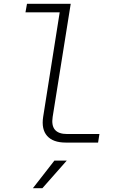

<svg xmlns="http://www.w3.org/2000/svg" viewBox="-20 -750 640 1010"><path d="M326 0Q259 0 228 -35Q197 -70 207 -135L294 -685H114L122 -730H352L257 -135Q243 -45 333 -45H503L496 0ZM153 240 266 95H331L203 240Z"/></svg>

Font: JetBrains Mono Thin
Style: Italic
Weight: 100
Italic angle: -9°
Monospace: yes
Designer: Philipp Nurullin, Konstantin Bulenkov
Foundry: JetBrains
Version: Version 2.305; ttfautohint (v1.8.4.7-5d5b)